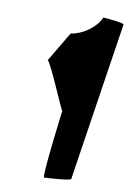

<svg xmlns="http://www.w3.org/2000/svg" viewBox="-82 -759 546 810"><g transform="rotate(10 191.5 -354.0)"><path d="M94 -490C109 -484 190 -282 192 -291C191 -284 155 0 165 0C175 0 278 -6 279 -14L383 -694C384 -701 304 -708 294 -708C274 -662 218 -624 170 -618Z"/></g></svg>

Font: Ampere
Style: SCSuCndIta
Weight: 400
Version: Version 1